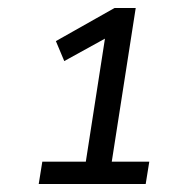

<svg xmlns="http://www.w3.org/2000/svg" viewBox="-20 -725 430 481"><path d="M77 -264 86 -320H195L246 -648L277 -647L141 -572L120 -622L267 -705H320L260 -320H354L345 -264Z"/></svg>

Font: Nunito Sans 10pt SemiCondensed
Style: Italic
Weight: 400
Width: 4
Italic angle: -9°
Designer: Vernon Adams
Foundry: Vernon Adams
Version: Version 3.101;gftools[0.9.27]